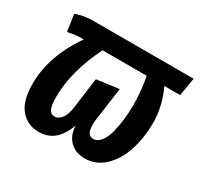

<svg xmlns="http://www.w3.org/2000/svg" viewBox="-120 -679 879 844"><g transform="rotate(30 319.0 -257.5)"><path d="M638.2 -528.8 623 -437H543Q581.1 -353.5 581.1 -273.9Q581.1 -195.3 560.1 -130.6Q539.1 -65.9 496.6 -25.9Q454.1 14.2 397.9 14.2Q352.5 14.2 323.2 -13.7Q293.9 -41.5 292 -91.8Q272 -37.1 241 -11.5Q210 14.2 164.1 14.2Q107.4 14.2 71.8 -27.6Q36.1 -69.3 36.1 -154.8Q36.1 -298.3 133.8 -437H121.1Q90.8 -437 53.2 -428.2L41 -513.2Q77.1 -528.8 133.8 -528.8ZM466.8 -293Q466.8 -368.7 453.1 -437H229Q154.8 -287.6 154.8 -157.2Q154.8 -115.7 163.3 -97.4Q171.9 -79.1 190.9 -79.1Q211.4 -79.1 226.8 -99.9Q242.2 -120.6 247.1 -163.1L267.1 -312L379.9 -327.1L356.9 -162.1Q345.7 -79.1 388.2 -79.1Q409.7 -79.1 426 -100.6Q442.4 -122.1 450.7 -156.2Q459 -190.4 462.9 -224.9Q466.8 -259.3 466.8 -293Z"/></g></svg>

Font: Fira Sans Compressed Medium
Style: Italic
Weight: 500
Width: 3
Italic angle: -8°
Designer: Carrois Corporate & Edenspiekermann AG
Foundry: Carrois Corporate GbR & Edenspiekermann AG
Version: Version 4.203;PS 004.203;hotconv 1.0.88;makeotf.lib2.5.64775